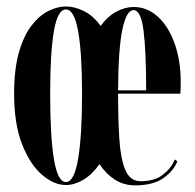

<svg xmlns="http://www.w3.org/2000/svg" viewBox="-20 -546 586 578"><path d="M178.5 11Q142.5 11 106.5 -19.8Q70.5 -50.5 46.5 -111.8Q22.5 -173 22.5 -263.5Q22.5 -338 37 -388.5Q51.5 -439 75 -469.2Q98.5 -499.5 125.8 -513Q153 -526.5 178.5 -526.5Q204 -526.5 232 -513Q260 -499.5 283 -468Q304.5 -497.5 330.8 -511.2Q357 -525 382 -525Q423.5 -525 455.8 -495.2Q488 -465.5 506 -414.2Q524 -363 524 -299.5Q524 -280.5 523 -264H335.5Q335.5 -188 339.2 -128.2Q343 -68.5 357.2 -34.5Q371.5 -0.5 403.5 -0.5Q446.5 -0.5 471.8 -21Q497 -41.5 506 -66L514 -60.5Q502.5 -31.5 471.8 -9.8Q441 12 386.5 12Q352.5 12 325.8 -5.2Q299 -22.5 279.5 -52Q257.5 -20.5 230.8 -4.8Q204 11 178.5 11ZM178.5 2Q203.5 2 215.2 -67.8Q227 -137.5 227 -263.5Q227 -387 215.2 -452.2Q203.5 -517.5 178.5 -517.5Q153.5 -517.5 142.2 -452.2Q131 -387 131 -263.5Q131 -137.5 142.2 -67.8Q153.5 2 178.5 2ZM382 -515.5Q360.5 -515.5 348.2 -456.2Q336 -397 335.5 -274H420Q420 -390.5 412.2 -453Q404.5 -515.5 382 -515.5Z"/></svg>

Font: Imbue 100pt SemiBold
Style: Regular
Weight: 600
Designer: Tyler Finck
Foundry: Etcetera Type Company
Version: Version 1.102; ttfautohint (v1.8.3)